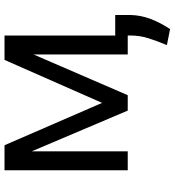

<svg xmlns="http://www.w3.org/2000/svg" viewBox="18 -604 773 850"><g transform="rotate(-90 405.0 -178.5)"><path d="M375 -113.6 565.3 -545.5H673.3V0H589.5V-417.3L409.1 0H340.9L160.5 -425.1V0H76.7V-545.5H187.5ZM764.2 -55.4V11.4Q763.1 58.2 746.3 102.1Q729.4 146 701.7 187.5L630.7 173.3Q648.8 130.7 661 92Q673.3 53.3 673.3 12.8V-55.4Z"/></g></svg>

Font: Inter UI
Style: Regular
Weight: 400
Designer: Rasmus Andersson
Foundry: rsms
Version: 3.2;8d6f07862